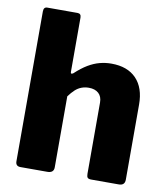

<svg xmlns="http://www.w3.org/2000/svg" viewBox="-83 -812 767 881"><g transform="rotate(10 300.5 -371.0)"><path d="M72 0Q49 0 49 -23V-721Q49 -742 66 -742H207Q224 -742 224 -723V-470Q224 -464 227 -463Q230 -462 236 -466Q266 -494 293 -510Q320 -526 346.5 -533Q373 -540 401 -540Q476 -540 517 -497.5Q558 -455 558 -377V-27Q558 0 530 0H401Q389 0 384.5 -5Q380 -10 380 -23V-355Q380 -383 363.5 -398Q347 -413 318 -413Q300 -413 284 -407Q268 -401 254.5 -388.5Q241 -376 227 -357V-26Q227 0 197 0H72Z"/></g></svg>

Font: Libre Franklin Thin ExtraBold
Style: Regular
Weight: 800
Version: Version 3.000